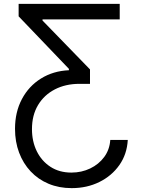

<svg xmlns="http://www.w3.org/2000/svg" viewBox="-20 -747 722 982"><path d="M633.5 -31.2Q629.6 41.5 590.6 97.1Q551.5 152.7 488.1 183.9Q424.7 215.2 346.6 215.2Q281.6 215.2 228.3 192.8Q175.1 170.5 136.7 129.6Q98.4 88.8 77.6 33.4Q56.8 -22 56.8 -88.1Q56.8 -173.7 92 -240.1Q127.1 -306.5 189.5 -345.3Q251.8 -384.2 332.4 -387.8V-394.9L75.3 -663.4V-727.3H592.3V-647.7H197.4V-642L440.3 -392V-318.2H386.4Q315.3 -318.2 260.5 -289.8Q205.6 -261.4 174.5 -209.5Q143.5 -157.7 143.5 -86.6Q143.5 -23.8 168.1 26.5Q192.8 76.7 238.1 106.2Q283.4 135.7 345.2 135.7Q397.4 135.7 441.4 114.5Q485.4 93.4 513.1 55.8Q540.8 18.1 544 -31.2Z"/></svg>

Font: InterMG
Style: Regular
Weight: 400
Designer: Rasmus Andersson
Foundry: rsms
Version: Version 3.019;December 26, 2023;FontCreator 15.0.0.2955 64-b